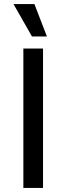

<svg xmlns="http://www.w3.org/2000/svg" viewBox="-20 -917 324 937"><path d="M46 -897H148L209 -739H136ZM94 0V-680H190V0Z"/></svg>

Font: Palanquin Medium
Style: Regular
Weight: 500
Designer: Pria Ravichandran
Version: Version 1.0.4